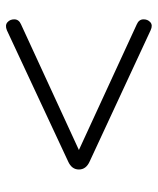

<svg xmlns="http://www.w3.org/2000/svg" viewBox="37 -607 526 640"><g transform="rotate(-90 300.0 -287.0)"><path d="M519 -48 82 -251Q55 -263 55 -287Q55 -311 82 -323L519 -527Q536 -534 546 -525Q556 -516 555.5 -501.5Q555 -487 539 -480L120 -287L539 -94Q555 -87 555.5 -72.5Q556 -58 546 -49Q536 -40 519 -48Z"/></g></svg>

Font: Nunito Light
Style: Regular
Weight: 300
Designer: Vernon Adams
Foundry: Vernon Adams
Version: Version 3.601; ttfautohint (v1.8.2.53-6de2)